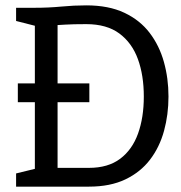

<svg xmlns="http://www.w3.org/2000/svg" viewBox="-20 -696 676 716"><path d="M110 0V-667Q161.5 -667 208.5 -671.5Q255.5 -676 301.7 -676Q385.2 -676 443.5 -648.5Q501.8 -621 538 -573.5Q574.2 -526 591.2 -465Q608.3 -404 608.3 -336Q608.3 -269 591.7 -208Q575 -147 539.4 -100.5Q503.8 -54 447.5 -27Q391.2 0 311.7 0ZM194.7 -70Q194.7 -70 213.2 -70Q231.7 -70 258.8 -70Q285.8 -70 311.7 -70Q383 -70 428.2 -104Q473.3 -138 494.8 -198Q516.3 -258 516.3 -336Q516.3 -415 494.3 -475.5Q472.3 -536 425.2 -571Q378 -606 301.7 -606Q251.8 -606 223.2 -604.2Q194.7 -602.5 194.7 -602.5ZM40 -667H120L124.8 -596.2L40 -617.8ZM40 0V-49.2L125 -70L120 0ZM46.5 -315V-385H313.2V-315Z"/></svg>

Font: Epunda Slab Light
Style: Regular
Weight: 300
Designer: Simon Atzbach
Foundry: typofactur
Version: Version 1.102